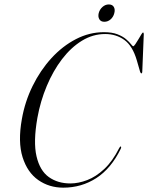

<svg xmlns="http://www.w3.org/2000/svg" viewBox="-20 -858 684 886"><path d="M538 -181.5Q540.5 -179 537.5 -172Q493 -80.5 424.5 -36.2Q356 8 272 8Q207 8 156.8 -27Q106.5 -62 84.2 -132.5Q62 -203 81 -309Q95 -389 130.5 -461.2Q166 -533.5 217.2 -589.5Q268.5 -645.5 330.5 -677.5Q392.5 -709.5 459.5 -709.5Q497 -709.5 522 -699.8Q547 -690 562 -677Q577 -664 584.5 -654.2Q592 -644.5 594.5 -644.5Q598 -644.5 604.5 -654Q611 -663.5 618.5 -676.2Q626 -689 631.8 -698.5Q637.5 -708 639.5 -708Q643.5 -708 643.5 -700.5L636.5 -527Q636.5 -520.5 633 -519.5Q629 -519 626.5 -527L611.5 -579Q592 -646 554 -673.5Q516 -701 465.5 -701Q408.5 -701 358 -670Q307.5 -639 266.2 -585Q225 -531 195.8 -461.2Q166.5 -391.5 152.5 -314Q133 -203 148.5 -136.8Q164 -70.5 205.2 -41Q246.5 -11.5 304.5 -11.5Q342 -11.5 382.5 -27Q423 -42.5 461.2 -78.2Q499.5 -114 530.5 -175.5Q535 -184 538 -181.5ZM461.5 -757.5Q445.5 -757.5 438.5 -769Q431.5 -780.5 435.5 -797.5Q440 -814.5 453 -826Q466 -837.5 482 -837.5Q498.5 -837.5 505.2 -826Q512 -814.5 507.5 -797.5Q503.5 -780.5 490.8 -769Q478 -757.5 461.5 -757.5Z"/></svg>

Font: Fraunces 144pt S000 Light
Style: Italic
Weight: 300
Italic angle: -16°
Version: Version 1.000; ttfautohint (v1.8.3)